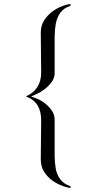

<svg xmlns="http://www.w3.org/2000/svg" viewBox="-20 -865 490 970"><path d="M336 85Q300 79 265.5 60.5Q231 42 208.5 11.5Q186 -19 186 -59Q186 -109 187 -159Q188 -209 188 -258Q188 -302 170 -332Q152 -362 111 -378Q188 -412 188 -499Q188 -549 187 -599.5Q186 -650 186 -700Q186 -740 208.5 -770.5Q231 -801 265.5 -820.5Q300 -840 336 -845V-836Q301 -824 284 -799.5Q267 -775 261.5 -743Q256 -711 256 -678V-494Q256 -471 240.5 -450Q225 -429 203.5 -413Q182 -397 163 -389Q156 -386 150 -383Q144 -380 137 -378Q144 -376 150 -373Q156 -370 163 -368Q183 -361 204.5 -345Q226 -329 241 -307.5Q256 -286 256 -262V-81Q256 -48 261 -16.5Q266 15 283.5 39.5Q301 64 336 76Z"/></svg>

Font: Kaisei Tokumin
Style: Regular
Weight: 400
Designer: Font-Kai, 金井和夫
Foundry: KAZUO KANAI
Version: Version 5.003